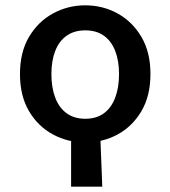

<svg xmlns="http://www.w3.org/2000/svg" viewBox="-20 -523 640 721"><path d="M300 12Q235 12 179 -18Q123 -48 89 -105.5Q55 -163 55 -245Q55 -327 89 -384.5Q123 -442 179 -472.5Q235 -503 300 -503Q366 -503 421.5 -472.5Q477 -442 511 -384.5Q545 -327 545 -245Q545 -163 511 -105.5Q477 -48 421.5 -18Q366 12 300 12ZM300 -77Q342 -77 370 -97.5Q398 -118 412.5 -156Q427 -194 427 -245Q427 -295 412.5 -332Q398 -369 370 -389Q342 -409 300 -409Q259 -409 230.5 -389Q202 -369 187.5 -332Q173 -295 173 -245Q173 -194 187.5 -156Q202 -118 230.5 -97.5Q259 -77 300 -77ZM247 178V-35L356 -32Q357 -3 358 23Q359 49 360 73.5Q361 98 362 123.5Q363 149 364 178Z"/></svg>

Font: Source Code Pro SemiBold
Style: Regular
Weight: 600
Monospace: yes
Designer: Paul D. Hunt, Teo Tuominen
Foundry: Adobe Systems Incorporated
Version: Version 1.018;hotconv 1.0.116;makeotfexe 2.5.65601